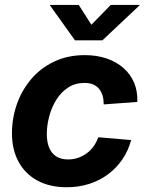

<svg xmlns="http://www.w3.org/2000/svg" viewBox="-20 -768 610 799"><path d="M257.8 11.2Q187 11.2 135.7 -16.6Q84.5 -44.4 57.1 -95Q29.8 -145.5 29.8 -212.9Q29.8 -275.4 50 -333.7Q70.3 -392.1 109.6 -438.5Q148.9 -484.9 205.3 -511.7Q261.7 -538.6 333 -538.6Q382.8 -538.6 423.6 -524.7Q464.4 -510.7 493.7 -485.1Q522.9 -459.5 538.1 -423.8Q553.2 -388.2 551.3 -343.8L411.6 -333.5Q411.6 -353 407 -369.4Q402.3 -385.7 392.8 -397.7Q383.3 -409.7 368.2 -416.3Q353 -422.9 331.5 -422.9Q292.5 -422.9 263.2 -403.6Q233.9 -384.3 214.4 -352.8Q194.8 -321.3 184.8 -283.7Q174.8 -246.1 174.8 -210Q174.8 -177.7 184.3 -154.1Q193.8 -130.4 213.6 -117.4Q233.4 -104.5 263.2 -104.5Q285.6 -104.5 305.2 -111.3Q324.7 -118.2 341.3 -130.4Q357.9 -142.6 369.9 -159.7Q381.8 -176.8 389.2 -196.8L525.9 -185.1Q513.7 -140.6 489 -104.5Q464.4 -68.4 429.4 -42.5Q394.5 -16.6 351.1 -2.7Q307.6 11.2 257.8 11.2ZM307.6 -747.6 360.4 -665 440.9 -747.6H560.5V-745.6L406.2 -600.1H292L188 -745.6V-747.6Z"/></svg>

Font: Inter 24pt
Style: Bold Italic
Weight: 700
Italic angle: -9.3988°
Version: Version 4.001;git-66647c0bb